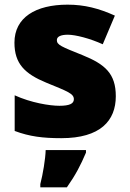

<svg xmlns="http://www.w3.org/2000/svg" viewBox="-20 -583 557 824"><path d="M477 -170C477 -267 431 -307 335 -346C243 -383 224 -390 224 -411C224 -426 241 -434 271 -434C304 -434 366 -418 421 -393L473 -516C404 -547 343 -563 270 -563C133 -563 42 -508 42 -400C42 -309 87 -266 179 -228C272 -190 297 -181 297 -157C297 -138 278 -129 235 -129C193 -129 113 -142 43 -174V-21C107 3 164 10 243 10C411 10 477 -65 477 -170ZM349 72V61H176C175 99 164 165 153 207V221H267C305 167 326 126 349 72Z"/></svg>

Font: Noto Sans Gurmukhi Black
Style: Regular
Weight: 900
Designer: Jelle Bosma - Monotype Design Team
Foundry: Monotype Imaging Inc.
Version: Version 2.004